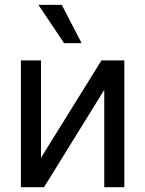

<svg xmlns="http://www.w3.org/2000/svg" viewBox="-20 -783 607 803"><path d="M404.3 -530.3 151.4 -123V-530.3H67.4V0H164.1L416 -407.2V0H500V-530.3ZM140.6 -762.7 248 -602.5H321.3L238.3 -762.7Z"/></svg>

Font: Pretendard Variable
Style: Regular
Weight: 400
Designer: Base glyphs from Inter by Rasmus Andersson; Hangeul glyphs from Noto Sans CJK(Source Han Sans) by Jang Soo-young and Kan
Foundry: Kil Hyung-jin
Version: Version 1.309;Glyphs 3.2 (3225)